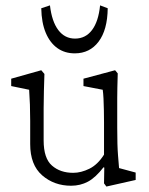

<svg xmlns="http://www.w3.org/2000/svg" viewBox="-20 -681 553 711"><path d="M420.9 -58.6 482.4 -42V-14.6L374 9.8L365.2 -2L366.2 -60.5L363.3 -61.5Q334 -23.4 305.7 -8.3Q277.3 6.8 243.2 6.8Q180.7 6.8 136.2 -31.7Q91.8 -70.3 91.8 -147.5V-233.4Q91.8 -264.6 90.8 -293.5Q89.8 -322.3 87.9 -348.6L21.5 -362.3V-389.6L132.8 -420.9L144.5 -407.2Q143.6 -376 142.6 -345.2Q141.6 -314.5 141.6 -279.3V-161.1Q141.6 -94.7 172.4 -67.9Q203.1 -41 251 -41Q280.3 -41 311 -56.2Q341.8 -71.3 365.2 -108.4V-228.5Q365.2 -250 364.7 -272.5Q364.3 -294.9 363.3 -315.4Q362.3 -335.9 360.4 -348.6L289.1 -362.3V-389.6L406.2 -420.9L416 -409.2Q415 -377.9 414.6 -356.9Q414.1 -335.9 414.1 -317.4Q414.1 -298.8 414.1 -274.4V-209Q414.1 -140.6 417 -106.4Q419.9 -72.3 420.9 -58.6ZM350.6 -661.1 378.9 -650.4Q377.9 -570.3 345.2 -526.9Q312.5 -483.4 256.8 -483.4Q219.7 -483.4 192.4 -502.9Q165 -522.5 149.4 -559.6Q133.8 -596.7 132.8 -650.4L165 -661.1Q171.9 -601.6 195.8 -569.8Q219.7 -538.1 257.8 -538.1Q296.9 -538.1 320.8 -569.8Q344.7 -601.6 350.6 -661.1Z"/></svg>

Font: Crimson Pro ExtraLight
Style: Regular
Weight: 250
Designer: Jacques Le Bailly
Foundry: Baron von Fonthausen
Version: Version 1.003